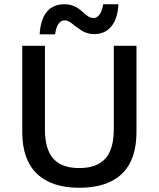

<svg xmlns="http://www.w3.org/2000/svg" viewBox="-20 -876 749 906"><path d="M539 -856Q535 -787 505 -751Q475 -715 424 -715Q392 -715 366 -731.5Q340 -748 321 -764Q302 -780 286 -780Q249 -780 240 -714H167Q176 -856 285 -856Q310 -856 331.5 -846Q353 -836 365.5 -823.5Q378 -811 392.5 -801Q407 -791 420 -791Q456 -791 467 -856ZM624 -660V-253Q624 -122 555.5 -56Q487 10 354 10Q223 10 154 -56.5Q85 -123 85 -253V-660H192V-266Q192 -172 231.5 -127.5Q271 -83 354 -83Q437 -83 477 -127.5Q517 -172 517 -266V-660Z"/></svg>

Font: Elaine Sans Medium
Style: Regular
Weight: 500
Designer: Wei Huang
Foundry: Wei Huang
Version: Version 2.001;December 24, 2019;FontCreator 12.0.0.2547 64-b